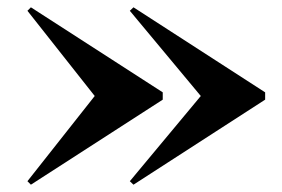

<svg xmlns="http://www.w3.org/2000/svg" viewBox="-20 -650 770 525"><path d="M345 -145 335 -154.5 529 -387.5 335 -620.5 345 -630 705 -397.5V-377.5ZM64.5 -145 55 -154.5 239 -387.5 55 -620.5 64.5 -630 425 -397.5V-377.5Z"/></svg>

Font: Bodoni Moda SC 11pt
Style: Bold
Weight: 700
Version: Version 2.005